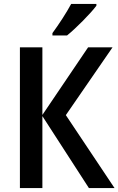

<svg xmlns="http://www.w3.org/2000/svg" viewBox="-20 -954 601 974"><path d="M469 -934H341C317 -889 279 -831 246 -786V-774H320C366 -811 440 -886 469 -925ZM561 0 314 -370 551 -714H427L195 -371V-714H81V0H195V-365L431 0Z"/></svg>

Font: Noto Sans UI SemiCondensed Medium
Style: Regular
Weight: 500
Width: 4
Designer: Monotype Design Team
Foundry: Monotype Imaging Inc.
Version: Version 1.901